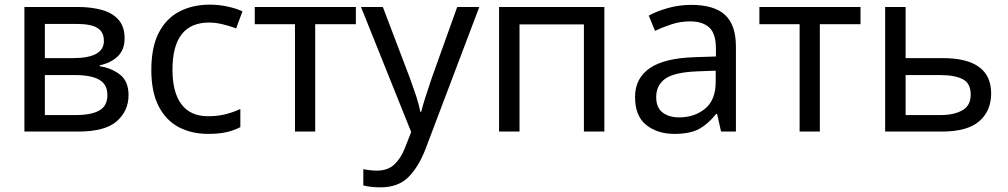

<svg xmlns="http://www.w3.org/2000/svg" viewBox="-20 -566 4337 826"><path d="M516 -401Q516 -351 486 -323Q456 -295 409 -285V-281Q458 -274 495.5 -245.5Q533 -217 533 -157Q533 -89 482.5 -44.5Q432 0 316 0H85V-536H315Q372 -536 417.5 -523.5Q463 -511 489.5 -481.5Q516 -452 516 -401ZM427 -390Q427 -428 399.5 -445.5Q372 -463 310 -463H173V-316H294Q427 -316 427 -390ZM442 -157Q442 -203 407 -223Q372 -243 304 -243H173V-71H306Q372 -71 407 -90.5Q442 -110 442 -157Z M876 10Q804 10 749 -19Q694 -48 662.5 -109Q631 -170 631 -265Q631 -364 663.5 -426Q696 -488 753 -517Q810 -546 882 -546Q922 -546 960.5 -537.5Q999 -529 1023 -517L996 -444Q972 -453 940 -461Q908 -469 880 -469Q722 -469 722 -266Q722 -169 760.5 -117.5Q799 -66 875 -66Q918 -66 952 -75Q986 -84 1014 -97V-19Q987 -5 954.5 2.5Q922 10 876 10Z M1511 -462H1336V0H1249V-462H1076V-536H1511Z M1533 -536H1627L1743 -231Q1758 -190 1770 -154Q1782 -118 1788 -85H1792Q1798 -110 1811 -150.5Q1824 -191 1838 -232L1947 -536H2042L1811 74Q1782 150 1738 195Q1694 240 1616 240Q1592 240 1574 237.5Q1556 235 1543 232V162Q1554 164 1569.5 166Q1585 168 1602 168Q1648 168 1676 142Q1704 116 1721 73L1749 2Z M2580 -536V0H2492V-461H2215V0H2127V-536Z M2954 -545Q3052 -545 3099 -502Q3146 -459 3146 -365V0H3082L3065 -76H3061Q3026 -32 2987 -11Q2948 10 2881 10Q2808 10 2760 -28.5Q2712 -67 2712 -149Q2712 -229 2775 -272.5Q2838 -316 2969 -320L3060 -323V-355Q3060 -422 3031 -448Q3002 -474 2949 -474Q2907 -474 2869 -461.5Q2831 -449 2798 -433L2771 -499Q2806 -518 2854 -531.5Q2902 -545 2954 -545ZM3059 -262 2980 -259Q2880 -255 2841.5 -227Q2803 -199 2803 -148Q2803 -103 2830.5 -82Q2858 -61 2901 -61Q2968 -61 3013.5 -98.5Q3059 -136 3059 -214Z M3682 -462H3507V0H3420V-462H3247V-536H3682Z M3876 -316H4035Q4244 -316 4244 -164Q4244 -89 4193 -44.5Q4142 0 4031 0H3788V-536H3876ZM4156 -159Q4156 -208 4121.5 -225.5Q4087 -243 4025 -243H3876V-71H4027Q4083 -71 4119.5 -91Q4156 -111 4156 -159Z"/></svg>

Font: Apis
Style: Regular
Weight: 400
Designer: Monotype Design Team
Foundry: Monotype Imaging Inc.
Version: Version 2.000; build 0001